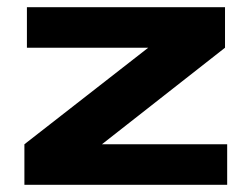

<svg xmlns="http://www.w3.org/2000/svg" viewBox="-20 -515 701 535"><path d="M613 -113V0H48V-113L393 -382H55V-495H607V-382L264 -113Z"/></svg>

Font: Exo 2 Expanded
Style: Bold
Weight: 700
Width: 7
Designer: Natanael Gama
Version: Version 1.001;PS 001.001;hotconv 1.0.70;makeotf.lib2.5.58329